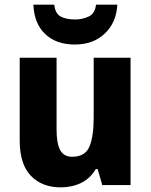

<svg xmlns="http://www.w3.org/2000/svg" viewBox="-20 -891 650 828"><path d="M543 -642V-93H421L401 -162H393Q369 -121 329.5 -102Q290 -83 242 -83Q161 -83 113 -133Q65 -183 65 -285V-642H224V-330Q224 -273 239.5 -244Q255 -215 291 -215Q347 -215 365.5 -258.5Q384 -302 384 -383V-642ZM486 -871Q482 -794 432 -746.5Q382 -699 303 -699Q222 -699 174.5 -744.5Q127 -790 124 -871H214Q218 -832 242 -819.5Q266 -807 304 -807Q336 -807 363 -820Q390 -833 394 -871Z"/></svg>

Font: Noto Sans Telugu UI SemiCondensed ExtraBold
Style: Regular
Weight: 800
Width: 4
Designer: Jelle Bosma - Monotype Design Team
Foundry: Monotype Imaging Inc.
Version: Version 2.005; ttfautohint (v1.8.4.7-5d5b)